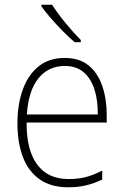

<svg xmlns="http://www.w3.org/2000/svg" viewBox="-20 -785 527 815"><path d="M255 -539Q318 -539 357 -506.5Q396 -474 414.5 -419Q433 -364 433 -297V-265H93Q92 -149 137.5 -87Q183 -25 271 -25Q311 -25 343 -33Q375 -41 414 -61V-23Q381 -7 346.5 1.5Q312 10 270 10Q196 10 148 -24Q100 -58 77 -119Q54 -180 54 -262Q54 -341 76.5 -404Q99 -467 143.5 -503Q188 -539 255 -539ZM255 -505Q186 -505 143.5 -453Q101 -401 94 -299H395Q396 -358 381 -405Q366 -452 335 -478.5Q304 -505 255 -505ZM201 -765Q223 -730 258 -687.5Q293 -645 323 -615V-606H297Q273 -626 246.5 -653Q220 -680 196 -707.5Q172 -735 156 -758V-765Z"/></svg>

Font: Noto Sans Hebrew SemiCondensed ExtraLight
Style: Regular
Weight: 200
Width: 4
Designer: Monotype Design Team
Foundry: Monotype Imaging Inc.
Version: Version 2.004; ttfautohint (v1.8.4.7-5d5b)